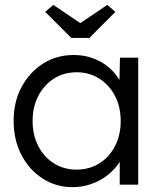

<svg xmlns="http://www.w3.org/2000/svg" viewBox="-20 -759 660 789"><path d="M36 -262Q36 -341 69 -402Q102 -463 157.5 -498Q213 -533 282 -533Q323 -533 358 -521Q393 -509 420.5 -487.5Q448 -466 466.5 -437.5Q485 -409 492 -376L470 -387L473 -522H548V0H472V-128L492 -141Q485 -111 465 -83.5Q445 -56 416.5 -35Q388 -14 352.5 -2Q317 10 278 10Q210 10 155 -25.5Q100 -61 68 -122.5Q36 -184 36 -262ZM476 -262Q476 -320 452.5 -365Q429 -410 388 -436Q347 -462 295 -462Q242 -462 201.5 -436Q161 -410 137.5 -365Q114 -320 114 -262Q114 -205 137 -159.5Q160 -114 201 -88Q242 -62 295 -62Q347 -62 388 -87.5Q429 -113 452.5 -158.5Q476 -204 476 -262ZM273 -603 166 -710 199 -739 310 -664 421 -739 454 -710 347 -603Z"/></svg>

Font: Our Lexend Light
Style: Regular
Weight: 300
Designer: Bonnie Shaver-Troup, Thomas Jockin
Foundry: Lexend
Version: Version 1.007